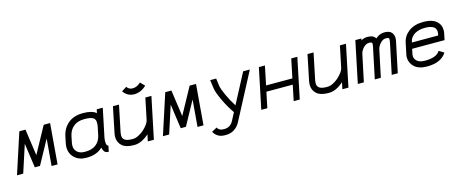

<svg xmlns="http://www.w3.org/2000/svg" viewBox="-50 -1398 5496 2288"><g transform="rotate(-15 2698.0 -254.5)"><path d="M71.3 0H-5.4L157.2 -499.5H232.9L279.3 -172.9L458 -499.5H536.6L495.1 0H421.4L449.2 -331.5L288.1 -37.1H224.1L181.6 -339.4Z M742.7 -284.2 725.6 -201.2Q722.7 -188.5 722.7 -170.4Q722.7 -121.1 755.9 -91.1Q789.1 -61 845.2 -61H858.4Q939 -61 988.5 -100.8Q1038.1 -140.6 1052.2 -208L1071.3 -298.8Q1078.1 -332 1078.1 -356.9Q1078.1 -371.1 1076.2 -381.1Q1074.2 -391.1 1066.9 -402.8Q1059.6 -414.6 1046.4 -421.9Q1033.2 -429.2 1009 -434.1Q984.9 -439 951.2 -439H938.5Q856.4 -439 806.9 -396.7Q757.3 -354.5 742.7 -284.2ZM1138.7 -61.5 1123.5 12.2H1121.6Q1103 12.2 1089.8 6.3Q1076.7 0.5 1069.1 -11Q1061.5 -22.5 1057.6 -33Q1053.7 -43.5 1050.3 -58.6Q976.6 12.2 858.4 12.2H845.2Q758.3 12.2 703.9 -39.3Q649.4 -90.8 649.4 -170.4Q649.4 -189.9 654.3 -215.8L671.4 -298.8Q691.9 -397 762 -454.6Q832 -512.2 938.5 -512.2H951.2Q1056.6 -512.2 1106.4 -468.8L1115.7 -513.7H1190.4L1116.2 -157.2Q1112.8 -140.1 1112.8 -121.6Q1112.8 -61.5 1137.2 -61.5Z M1318.8 -171.9Q1315.4 -155.3 1315.4 -139.6Q1315.4 -127.4 1317.6 -117.2Q1319.8 -106.9 1327.1 -96.2Q1334.5 -85.4 1346.7 -77.9Q1358.9 -70.3 1380.1 -65.7Q1401.4 -61 1430.2 -61H1443.4Q1474.6 -61 1511.7 -79.8Q1548.8 -98.6 1578.6 -125.2Q1608.4 -151.9 1630.1 -181.4Q1651.9 -210.9 1656.2 -232.4L1711.9 -499.5H1786.6L1679.7 13.2H1605L1622.1 -69.3Q1528.8 13.2 1443.4 13.2H1430.2Q1335.9 13.2 1289.1 -29.1Q1242.2 -71.3 1242.2 -139.6Q1242.2 -162.1 1247.6 -186.5L1312 -499.5H1386.7ZM1595.2 -570.8Q1553.7 -570.8 1519.3 -589.8Q1484.9 -608.9 1463.4 -642.6L1524.9 -681.6Q1548.8 -644 1595.2 -644Q1648.4 -644 1695.8 -689L1746.6 -636.2Q1677.7 -570.8 1595.2 -570.8Z M1871.6 0H1794.9L1957.5 -499.5H2033.2L2079.6 -172.9L2258.3 -499.5H2336.9L2295.4 0H2221.7L2249.5 -331.5L2088.4 -37.1H2024.4L1981.9 -339.4Z M2701.2 70.8Q2673.8 123 2628.4 151.6Q2583 180.2 2525.9 180.2H2511.7Q2461.4 180.2 2428 158.9Q2394.5 137.7 2380.4 109.9L2375.5 100.1L2439.9 65.9L2445.8 76.7Q2451.7 86.9 2469.2 96.9Q2486.8 106.9 2511.7 106.9H2525.9Q2600.1 106.9 2636.7 36.6L2686.5 -58.1Q2628.9 -139.6 2580.8 -241.5Q2532.7 -343.3 2525.4 -397.5L2511.7 -499.5H2585.4L2597.7 -407.2Q2603 -369.1 2640.1 -287.4Q2677.2 -205.6 2725.1 -131.8L2918.5 -499.5H3001Z M3083 0H3008.3L3112.3 -499.5H3187L3138.7 -266.1H3463.4L3511.7 -499.5H3586.9L3482.9 0H3408.2L3448.2 -192.9H3123Z M3719.2 -171.9Q3715.8 -155.3 3715.8 -139.6Q3715.8 -127.4 3718 -117.2Q3720.2 -106.9 3727.5 -96.2Q3734.9 -85.4 3747.1 -77.9Q3759.3 -70.3 3780.5 -65.7Q3801.8 -61 3830.6 -61H3843.8Q3875 -61 3912.1 -79.8Q3949.2 -98.6 3979 -125.2Q4008.8 -151.9 4030.5 -181.4Q4052.2 -210.9 4056.6 -232.4L4112.3 -499.5H4187L4080.1 13.2H4005.4L4022.5 -69.3Q3929.2 13.2 3843.8 13.2H3830.6Q3736.3 13.2 3689.5 -29.1Q3642.6 -71.3 3642.6 -139.6Q3642.6 -162.1 3647.9 -186.5L3712.4 -499.5H3787.1Z M4699.2 -387.7Q4702.1 -402.3 4702.1 -413.1Q4702.1 -427.2 4696 -433.1Q4689.9 -439 4668 -439H4660.6Q4624 -439 4592.5 -403.8Q4561 -368.7 4552.7 -329.1L4483.4 0H4408.7L4490.2 -387.7Q4493.2 -402.3 4493.2 -413.1Q4493.2 -422.4 4491.5 -427.2Q4489.7 -432.1 4482.2 -435.5Q4474.6 -439 4459 -439H4451.2Q4417 -439 4384.5 -405Q4352.1 -371.1 4343.3 -329.1L4273.9 0H4199.2L4306.2 -512.7H4380.9L4376.5 -491.2Q4412.1 -512.2 4451.2 -512.2H4459Q4527.3 -512.2 4553.2 -467.3Q4603 -512.2 4660.6 -512.2H4668Q4698.7 -512.2 4720.7 -503.2Q4742.7 -494.1 4754.2 -478.8Q4765.6 -463.4 4770.5 -447.3Q4775.4 -431.2 4775.4 -413.1Q4775.4 -396.5 4770.5 -373L4692.4 0H4617.7Z M5273.4 -310.5 5277.8 -329.1Q5280.3 -340.8 5280.3 -354.5Q5280.3 -378.4 5269.3 -395.8Q5258.3 -413.1 5239 -422.1Q5219.7 -431.2 5198.5 -435.1Q5177.2 -439 5151.9 -439H5139.6Q5106.9 -439 5077.4 -432.4Q5047.9 -425.8 5021 -411.4Q4994.1 -397 4975.1 -371.1Q4956.1 -345.2 4948.7 -310.5ZM4933.1 -237.3 4919.4 -171.9Q4918 -165.5 4918 -153.3Q4918 -115.2 4949.5 -88.1Q4981 -61 5045.9 -61H5058.1Q5116.7 -61 5162.8 -78.1Q5209 -95.2 5230.5 -131.8L5293 -94.7Q5262.2 -43 5201.4 -15.4Q5140.6 12.2 5058.1 12.2H5045.9Q4997.6 12.2 4958.5 -1.5Q4919.4 -15.1 4895 -38.6Q4870.6 -62 4857.7 -91.3Q4844.7 -120.6 4844.7 -153.3Q4844.7 -171.4 4848.1 -186.5L4877.9 -329.1Q4895 -410.6 4964.4 -461.4Q5033.7 -512.2 5139.6 -512.2H5151.9Q5248 -512.2 5300.8 -469Q5353.5 -425.8 5353.5 -354.5Q5353.5 -335 5349.1 -314.5L5333 -237.3Z"/></g></svg>

Font: Anka/Coder
Style: Italic
Weight: 400
Italic angle: -12°
Monospace: yes
Version: Version 001.100